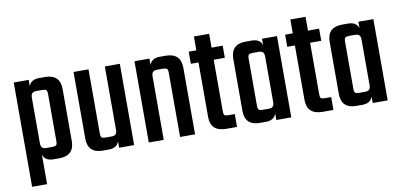

<svg xmlns="http://www.w3.org/2000/svg" viewBox="-68 -784 2382 1135"><g transform="rotate(-10 1123.5 -216.5)"><path d="M231.9 -102.1V-386.2Q231.9 -403.8 226.1 -409.4Q220.2 -415 202.1 -415H167Q149.4 -415 141.6 -407Q133.8 -398.9 133.8 -379.9V-107.9Q133.8 -88.9 141.6 -81.1Q149.4 -73.2 167 -73.2H202.1Q220.2 -73.2 226.1 -78.9Q231.9 -84.5 231.9 -102.1ZM195.8 -487.8H231Q321.8 -487.8 321.8 -398.9V-87.9Q321.8 0 231 0H195.8Q146.5 0 133.8 -39.1V138.2H43.9V-487.8H133.8V-449.2Q146.5 -487.8 195.8 -487.8Z M590.8 -487.8H680.7V0H590.8V-39.1Q578.1 0 528.8 0H492.7Q402.8 0 402.8 -87.9V-487.8H492.7V-102.1Q492.7 -84.5 498.8 -78.9Q504.9 -73.2 522.9 -73.2H558.1Q575.7 -73.2 583.3 -81.1Q590.8 -88.9 590.8 -107.9Z M920.4 -487.8H955.6Q1046.4 -487.8 1046.4 -398.9V0H956.5V-386.2Q956.5 -403.8 950.7 -409.4Q944.8 -415 926.8 -415H891.6Q874 -415 866.2 -407Q858.4 -398.9 858.4 -379.9V0H768.6V-487.8H858.4V-449.2Q871.1 -487.8 920.4 -487.8Z M1298.3 -415H1231.4V-106Q1231.4 -87.9 1236.8 -82.5Q1242.2 -77.1 1260.3 -77.1H1298.3V0H1234.4Q1140.1 0 1140.1 -87.9V-415H1094.2V-487.8H1140.1V-570.8H1231.4V-487.8H1298.3Z M1466.3 -73.2H1501Q1518.6 -73.2 1526.4 -81.1Q1534.2 -88.9 1534.2 -107.9V-379.9Q1534.2 -398.9 1526.4 -407Q1518.6 -415 1501 -415H1466.3Q1448.2 -415 1442.1 -409.4Q1436 -403.8 1436 -386.2V-102.1Q1436 -84.5 1442.1 -78.9Q1448.2 -73.2 1466.3 -73.2ZM1534.2 -487.8H1624V0H1534.2V-39.1Q1521.5 0 1472.2 0H1436Q1346.2 0 1346.2 -87.9V-398.9Q1346.2 -487.8 1436 -487.8H1472.2Q1521.5 -487.8 1534.2 -449.2Z M1877 -415H1810.1V-106Q1810.1 -87.9 1815.4 -82.5Q1820.8 -77.1 1838.9 -77.1H1877V0H1813Q1718.8 0 1718.8 -87.9V-415H1672.9V-487.8H1718.8V-570.8H1810.1V-487.8H1877Z M2044.9 -73.2H2079.6Q2097.2 -73.2 2105 -81.1Q2112.8 -88.9 2112.8 -107.9V-379.9Q2112.8 -398.9 2105 -407Q2097.2 -415 2079.6 -415H2044.9Q2026.9 -415 2020.8 -409.4Q2014.6 -403.8 2014.6 -386.2V-102.1Q2014.6 -84.5 2020.8 -78.9Q2026.9 -73.2 2044.9 -73.2ZM2112.8 -487.8H2202.6V0H2112.8V-39.1Q2100.1 0 2050.8 0H2014.6Q1924.8 0 1924.8 -87.9V-398.9Q1924.8 -487.8 2014.6 -487.8H2050.8Q2100.1 -487.8 2112.8 -449.2Z"/></g></svg>

Font: Teko
Style: Regular
Weight: 400
Designer: Manushi Parikh, Jonny Pinhorn
Foundry: Indian Type Foundry
Version: Version 2.000;PS 1.0;hotconv 1.0.79;makeotf.lib2.5.61930